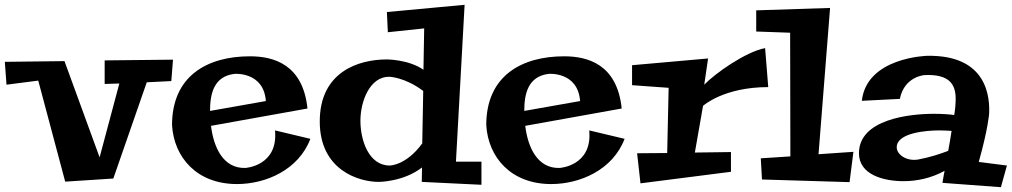

<svg xmlns="http://www.w3.org/2000/svg" viewBox="-31 -744 4205 798"><path d="M404 -493V-395L465 -397L383 -90L237 -490L-11 -487L-4 -392L128 -409L240 11L440 -2L579 -402L681 -407L688 -496Z M1112 -202C1126 -54 989 -46 989 -46C897 -43 857 -131 846 -221L1247 -293C1228 -476 1107 -510 1008 -510C831 -510 684 -429 684 -224C692 -90 787 21 954 21C1074 21 1210 -38 1259 -167ZM842 -283C842 -355 858 -427 944 -437C944 -437 1065 -447 1074 -324Z M1970 -72H1864L1900 -724L1577 -694L1581 -610L1732 -626L1729 -454C1668 -497 1577 -497 1577 -497C1458 -497 1298 -445 1298 -239C1298 -37 1460 12 1543 12C1543 12 1646 12 1723 -48L1722 12L1970 24ZM1586 -425C1586 -425 1651 -424 1728 -366L1724 -148C1657 -56 1589 -56 1589 -56C1501 -56 1467 -162 1467 -242C1467 -323 1506 -425 1586 -425Z M2418 -202C2432 -54 2295 -46 2295 -46C2203 -43 2163 -131 2152 -221L2553 -293C2534 -476 2413 -510 2314 -510C2137 -510 1990 -429 1990 -224C1998 -90 2093 21 2260 21C2380 21 2516 -38 2565 -167ZM2148 -283C2148 -355 2164 -427 2250 -437C2250 -437 2371 -447 2380 -324Z M2857 -110 2891 -304C2891 -304 2976 -382 3162 -382L3149 -544C3068 -529 2940 -438 2896 -392L2912 -501L2596 -473V-390L2748 -379L2742 -108L2617 -107L2631 18L3007 -30V-112Z M3371 -103 3419 -711 3112 -701V-613L3253 -608L3254 -94L3131 -86L3136 2L3500 13L3516 -113Z M4037 -71C4076 -210 4080 -271 4080 -271C4083 -333 4077 -517 3822 -512C3822 -512 3571 -506 3551 -325L3709 -333C3728 -428 3813 -432 3813 -432C3911 -436 3941 -397 3941 -334C3941 -312 3939 -290 3935 -266C3913 -269 3885 -271 3850 -271C3751 -271 3539 -249 3539 -107C3539 -17 3643 9 3724 9C3779 9 3839 -3 3895 -34C3895 -34 3889 -4 3886 16L4129 34L4154 -56ZM3924 -200C3920 -173 3915 -144 3910 -117C3879 -105 3834 -90 3785 -81C3737 -73 3696 -101 3696 -132C3696 -193 3823 -202 3872 -202C3891 -202 3909 -201 3924 -200Z"/></svg>

Font: Peralta
Style: Regular
Weight: 400
Designer: Astigmatic (AOETI)
Foundry: Astigmatic (AOETI)
Version: Version 1.000